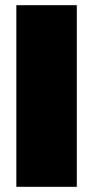

<svg xmlns="http://www.w3.org/2000/svg" viewBox="-20 -720 359 740"><path d="M43 0V-700H276V0Z"/></svg>

Font: Georama ExtraCondensed Thin Black
Style: Regular
Weight: 900
Version: Version 1.001